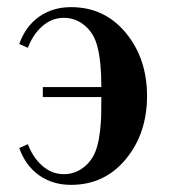

<svg xmlns="http://www.w3.org/2000/svg" viewBox="-20 -506 480 538"><path d="M34 -91C46 -57.7 64.7 -32.2 90 -14.5C115.3 3.2 145 12 179 12C241.7 12 292.8 -12 332.5 -60C372.2 -108 392 -167 392 -237C392 -307 372.2 -366 332.5 -414C292.8 -462 241.7 -486 179 -486C145 -486 115.3 -477.2 90 -459.5C64.7 -441.8 46 -416.3 34 -383L58 -372C67.3 -396.7 80.8 -416.8 98.5 -432.5C116.2 -448.2 136.3 -456 159 -456C181 -456 200.7 -448.7 218 -434C235.3 -419.3 247 -399.7 253 -375C260.3 -347.7 264 -310 264 -262H100V-234H264C264 -210.7 263.8 -193.2 263.5 -181.5C263.2 -169.8 262.2 -156.2 260.5 -140.5C258.8 -124.8 256.3 -111 253 -99C247 -74.3 235.3 -54.7 218 -40C200.7 -25.3 181 -18 159 -18C136.3 -18 116.2 -25.8 98.5 -41.5C80.8 -57.2 67.3 -77.3 58 -102Z"/></svg>

Font: Km Standard TT
Style: Bold
Weight: 700
Designer: Alexey Kryukov <alexios@thessalonica.org.ru>
Version: Version 2.0.2